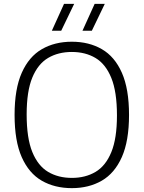

<svg xmlns="http://www.w3.org/2000/svg" viewBox="-20 -965 744 994"><path d="M352 9Q263 9 196.2 -29.5Q129.5 -68 92.5 -151.5Q55.5 -235 55.5 -370Q55.5 -505 92.8 -588.5Q130 -672 196.8 -710.5Q263.5 -749 352 -749Q440.5 -749 507.2 -710.5Q574 -672 611 -588.2Q648 -504.5 648 -370Q648 -235.5 610.8 -151.8Q573.5 -68 506.8 -29.5Q440 9 352 9ZM352 -44Q422 -44 474.5 -75Q527 -106 556.2 -177Q585.5 -248 585.5 -367.5Q585.5 -490 556.2 -561.8Q527 -633.5 474.5 -664.8Q422 -696 352 -696Q281.5 -696 229 -665Q176.5 -634 147.2 -563.2Q118 -492.5 118 -372.5Q118 -250 147.2 -178.2Q176.5 -106.5 229 -75.2Q281.5 -44 352 -44ZM407 -806 470 -945H522.5L455.5 -806ZM248.5 -806 311.5 -945H364L297 -806Z"/></svg>

Font: Encode Sans Lt
Style: Regular
Weight: 300
Designer: Multiple Designers
Foundry: Impallari Type
Version: Version 3.002; ttfautohint (v1.8.3) -l 8 -r 50 -G 200 -x 14 